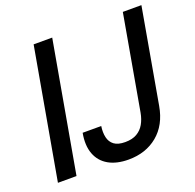

<svg xmlns="http://www.w3.org/2000/svg" viewBox="-125 -830 985 971"><g transform="rotate(-20 367.0 -344.0)"><path d="M30 0 154 -700H254L130 0ZM407 12Q343 12 300 -12.5Q257 -37 239.5 -83.5Q222 -130 234 -195H334Q329 -162 335 -135Q341 -108 361.5 -92.5Q382 -77 421 -77Q459 -77 484 -91.5Q509 -106 523.5 -131.5Q538 -157 544 -190L634 -700H734L644 -190Q627 -93 563.5 -40.5Q500 12 407 12Z"/></g></svg>

Font: DM Sans 10pt Medium
Style: Italic
Weight: 500
Italic angle: -10°
Version: Version 4.004;gftools[0.9.30]